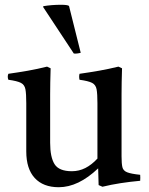

<svg xmlns="http://www.w3.org/2000/svg" viewBox="-20 -772 623 804"><path d="M226 12Q161 12 125.5 -26.5Q90 -65 90 -138V-340Q90 -379 86.5 -398Q83 -417 67.5 -425Q52 -433 15 -438Q10 -451 15 -463Q58 -469 97.5 -476Q137 -483 177 -493L192 -486Q191 -455 190.5 -427.5Q190 -400 190 -376V-174Q190 -114 208.5 -84.5Q227 -55 281 -55Q311 -55 337.5 -68.5Q364 -82 388 -108V-340Q388 -379 384.5 -398Q381 -417 365.5 -425Q350 -433 313 -438Q310 -451 313 -463Q356 -469 395.5 -476Q435 -483 476 -493L491 -486Q490 -455 489.5 -427.5Q489 -400 489 -376V-117Q489 -87 492.5 -72Q496 -57 512.5 -50.5Q529 -44 567 -40Q568 -28 567 -15Q524 -11 485 -5Q446 1 409 10L393 3L391 -67Q308 12 226 12ZM161 -742V-746Q196 -752 235 -752Q264 -752 269 -747L318 -551Q312 -549 303 -548Q294 -547 289 -548Z"/></svg>

Font: Castoro
Style: Regular
Weight: 400
Designer: John Hudson
Foundry: Tiro Typeworks Ltd.
Version: Version 2.04